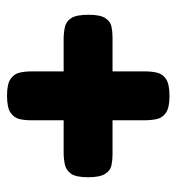

<svg xmlns="http://www.w3.org/2000/svg" viewBox="2 -528 502 546"><g transform="rotate(-90 253.0 -255.0)"><path d="M253 -24Q220 -24 205.5 -34Q191 -44 187.5 -60Q184 -76 184 -94V-418Q184 -436 187.5 -451Q191 -466 205.5 -476Q220 -486 254 -486Q287 -486 301.5 -476Q316 -466 319.5 -450Q323 -434 323 -417V-93Q323 -76 319.5 -60Q316 -44 301.5 -34Q287 -24 253 -24ZM87 -186Q71 -186 56 -189Q41 -192 31.5 -207Q22 -222 22 -255Q22 -290 32 -304Q42 -318 58 -321.5Q74 -325 92 -325H415Q433 -325 449 -321.5Q465 -318 474.5 -303.5Q484 -289 484 -254Q484 -221 474.5 -206.5Q465 -192 450.5 -189Q436 -186 419 -186Z"/></g></svg>

Font: Fredoka SemiBold
Style: Regular
Weight: 600
Designer: Ben Nathan
Foundry: Milena B. Brandão, Ben Nathan
Version: Version 2.001